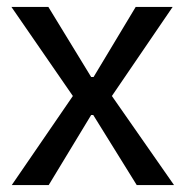

<svg xmlns="http://www.w3.org/2000/svg" viewBox="-20 -536 536 556"><path d="M14 0 191 -258 13 -516H120L244 -313H251L373 -516H480L304 -258L484 0H376L250 -203H244L121 0Z"/></svg>

Font: Bricolage Grotesque 72pt
Style: Regular
Weight: 400
Version: Version 1.001;gftools[0.9.33.dev8+g029e19f]